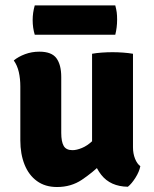

<svg xmlns="http://www.w3.org/2000/svg" viewBox="-20 -704 589 732"><path d="M487 -142.5Q487 -118.5 494.8 -99Q502.5 -79.5 515 -70.5Q511 -49.5 496.5 -26.5Q482 -3.5 467.5 8Q401 7 366 -37.5Q331 -82 331 -144.5V-499Q347 -502 368 -503.5Q389 -505 409 -505Q428.5 -505 449.2 -503.5Q470 -502 487 -499ZM57.5 -374Q57.5 -403.5 51.8 -429Q46 -454.5 32.5 -473.5Q50 -488 75.5 -497.5Q101 -507 130 -507Q177 -507 195.2 -482Q213.5 -457 213.5 -410.5V-197.5Q213.5 -164 222.8 -147.8Q232 -131.5 256.5 -131.5Q272 -131.5 292.2 -139.8Q312.5 -148 332.8 -167Q353 -186 368 -217V-80.5Q333 -46 292 -18.5Q251 9 197.5 9Q152 9 120.8 -13.8Q89.5 -36.5 73.5 -76.8Q57.5 -117 57.5 -169ZM112.5 -571.5Q104.5 -598 104.5 -627.5Q104.5 -655.5 112.5 -683.5H419.5Q423.5 -668 425 -657Q426.5 -646 426.5 -629Q426.5 -599.5 419.5 -571.5Z"/></svg>

Font: Signika
Style: Bold
Weight: 700
Designer: Anna Giedry
Foundry: Anna Giedry
Version: Version 2.001